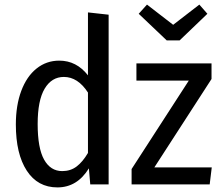

<svg xmlns="http://www.w3.org/2000/svg" viewBox="-20 -803 964 836"><path d="M453 -739V0H373L367 -70Q316 13 230 13Q144 13 96.5 -60Q49 -133 49 -261Q49 -344 72.5 -407Q96 -470 139 -504.5Q182 -539 238 -539Q313 -539 363 -475V-749ZM363 -137V-400Q319 -468 258 -468Q205 -468 174.5 -417Q144 -366 144 -263Q144 -158 172 -108Q200 -58 251 -58Q287 -58 313.5 -78Q340 -98 363 -137ZM901 -459 652 -74H902L893 0H553V-67L802 -452H574V-527H901ZM883 -743 762 -627H706L584 -743L620 -783L734 -695L848 -783Z"/></svg>

Font: Fira Sans Condensed
Style: Regular
Weight: 400
Width: 3
Designer: bBox Type GmbH & Carrois Corporate GbR & Edenspiekermann AG
Foundry: bBox Type GmbH & Carrois Corporate GbR & Edenspiekermann AG
Version: Version 4.301